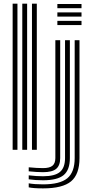

<svg xmlns="http://www.w3.org/2000/svg" viewBox="-20 -820 516 1051"><path d="M155 0V-800H181.5V0ZM49.2 0V-800H75.5V0ZM102 0V-800H128.5V0ZM294 -775.2V-798.2H426.2V-775.2ZM294 -729V-752H426.2V-729ZM294 -682.8V-705.8H426.2V-682.8ZM215.5 211.2Q162.8 211.2 137.2 205.5V183.5Q168.8 189.2 215.5 189.2Q308.2 189.2 348.5 155.8Q388.8 122.2 388.8 45.2V-600H415.2V45.2Q415.2 134.2 368.9 172.8Q322.5 211.2 215.5 211.2ZM215.5 166.8Q173.2 166.8 137.2 161.5V139.8Q179.2 144.8 215.5 144.8Q280 144.8 308 121.4Q336 98 336 45V-600H362.5V45Q362.5 110.2 328.4 138.5Q294.2 166.8 215.5 166.8ZM215.5 122.5Q182 122.5 137.2 117.8V95.8Q159.5 98 179.2 99.1Q199 100.2 215.5 100.2Q251.5 100.2 267.2 87.2Q283 74.2 283 45V-600H309.5V45Q309.5 86 287.6 104.2Q265.8 122.5 215.5 122.5Z"/></svg>

Font: Big Shoulders Inline Text ExtraBold
Style: Regular
Weight: 800
Designer: Patric King
Foundry: XO Type Co
Version: Version 1.000